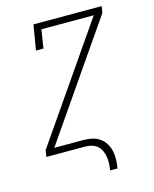

<svg xmlns="http://www.w3.org/2000/svg" viewBox="-131 -822 861 1074"><g transform="rotate(-15 300.0 -285.0)"><path d="M371 165Q374 145 375 125.5Q376 106 373 87.5Q370 69 362.5 52Q355 35 341.5 23Q328 11 309.5 5.5Q291 0 271 0H46L52 -38L507 -697H204L187 -590H144L168 -735H563L557 -697L102 -38H271Q297 -38 321 -32.5Q345 -27 364.5 -13.5Q384 0 396.5 20.5Q409 41 414.5 65Q420 89 419 114.5Q418 140 414 165Z"/></g></svg>

Font: Iosevka Etoile XLtObl
Style: Regular
Weight: 200
Italic angle: -9°
Designer: Belleve Invis
Foundry: Belleve Invis
Version: Version 15.5.2; ttfautohint (v1.8.4)